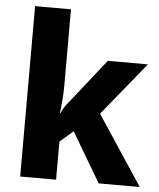

<svg xmlns="http://www.w3.org/2000/svg" viewBox="-54 -806 708 853"><g transform="rotate(5 300.5 -380.0)"><path d="M67.9 -759.8V0H228V-169.9L287.1 -221.2L418 0H601.1L397 -309.1L589.8 -545.9H411.1L279.8 -379.9C258.8 -353 232.4 -324.7 222.2 -296.9H219.2C224.6 -338.4 228 -378.9 228 -419.9V-759.8Z"/></g></svg>

Font: Avrile Sans
Style: Bold
Weight: 700
Designer: Monotype Design Team, Google (font), Stefan Peev (BGR Cyrillic), Cristiano Sobral (main changes)
Foundry: The Avrile Sans Project Authors
Version: Version 3.110